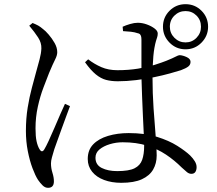

<svg xmlns="http://www.w3.org/2000/svg" viewBox="-20 -848 1040 919"><path d="M868 -612Q823 -612 791.5 -644Q760 -676 760 -720Q760 -765 791.5 -796.5Q823 -828 868 -828Q913 -828 944.5 -796.5Q976 -765 976 -720Q976 -676 944.5 -644Q913 -612 868 -612ZM560 27Q515 27 478.5 13.5Q442 0 421 -26Q400 -52 400 -87Q400 -130 426 -157Q452 -184 497 -197.5Q542 -211 596 -211Q674 -211 731.5 -193Q789 -175 828.5 -150Q868 -125 890 -104Q904 -90 912.5 -76Q921 -62 921 -48Q921 -34 915 -25Q909 -16 896 -16Q885 -16 875 -24Q865 -32 850 -46Q815 -81 774.5 -108Q734 -135 683.5 -151Q633 -167 567 -167Q536 -167 506 -158Q476 -149 456.5 -133Q437 -117 437 -93Q437 -59 467 -44Q497 -29 541 -29Q597 -29 624 -42.5Q651 -56 660.5 -83Q670 -110 670 -150Q670 -172 668 -210Q666 -248 664 -294.5Q662 -341 660 -389Q658 -437 657 -480Q657 -505 657 -540Q657 -575 657 -607.5Q657 -640 657 -657Q657 -669 655 -675Q653 -681 649.5 -684.5Q646 -688 639 -689Q625 -694 607 -696Q589 -698 569 -699L567 -720Q582 -727 602.5 -733Q623 -739 639 -739Q661 -739 683 -731Q705 -723 720 -711.5Q735 -700 735 -688Q735 -678 732.5 -670.5Q730 -663 726.5 -651.5Q723 -640 719 -618Q716 -601 714 -579Q712 -557 711 -531.5Q710 -506 710 -479Q710 -402 715 -329.5Q720 -257 725 -198Q730 -139 730 -104Q730 -66 713 -36.5Q696 -7 659 10Q622 27 560 27ZM210 51Q196 51 184.5 40Q173 29 162 13Q149 -7 135.5 -43Q122 -79 113 -125Q104 -171 104 -221Q104 -281 112.5 -333Q121 -385 132.5 -427.5Q144 -470 152 -500Q162 -536 169.5 -564Q177 -592 178 -616Q179 -643 162.5 -668.5Q146 -694 120 -725L136 -738Q153 -731 163 -725.5Q173 -720 187 -708Q197 -701 213 -682.5Q229 -664 241.5 -642Q254 -620 254 -598Q254 -583 244 -563.5Q234 -544 215 -499Q204 -471 188 -429Q172 -387 161 -337Q150 -287 150 -234Q150 -195 155 -172Q160 -149 169 -134Q174 -125 180 -124Q186 -123 192 -133Q200 -146 213 -174Q226 -202 240.5 -236Q255 -270 268.5 -301Q282 -332 291 -351L315 -340Q308 -321 297 -291.5Q286 -262 275 -231.5Q264 -201 254.5 -174.5Q245 -148 240 -134Q233 -111 228.5 -94.5Q224 -78 224 -66Q224 -43 231 -21Q238 1 238 20Q238 51 210 51ZM544 -459Q513 -459 488 -465.5Q463 -472 438.5 -492Q414 -512 387 -550L402 -564Q432 -541 465.5 -526.5Q499 -512 542 -512Q595 -512 641 -519.5Q687 -527 721.5 -538Q756 -549 776 -557Q808 -570 821 -577Q834 -584 840 -584Q856 -583 874 -574.5Q892 -566 892 -552Q892 -538 881 -529.5Q870 -521 846 -512Q827 -506 793 -496.5Q759 -487 717.5 -478.5Q676 -470 631 -464.5Q586 -459 544 -459ZM868 -645Q899 -645 920.5 -667Q942 -689 942 -720Q942 -752 920.5 -773.5Q899 -795 868 -795Q837 -795 815 -773.5Q793 -752 793 -720Q793 -689 815 -667Q837 -645 868 -645Z"/></svg>

Font: Noto Serif HK ExtraLight
Style: Regular
Weight: 400
Version: Version 2.002-H1;hotconv 1.1.0;makeotfexe 2.6.0